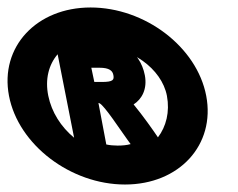

<svg xmlns="http://www.w3.org/2000/svg" viewBox="-49 -482 635 513"><path d="M-25 -226C0 -95 140 11 285 11C430 11 527 -95 502 -226C477 -357 338 -462 193 -462C49 -462 -50 -357 -25 -226ZM80 -226C71 -270 81 -309 105 -337L149 -114C114 -143 89 -182 80 -226ZM178 -380C191 -366 202 -358 213 -358C300 -358 383 -299 397 -226C405 -183 395 -144 373 -115C361 -133 332 -174 308 -203C330 -217 345 -244 338 -281C325 -348 266 -380 207 -380ZM235 -96 214 -207C215 -207 216 -206 217 -206C230 -200 273 -134 292 -108L300 -97C290 -94 277 -93 265 -93C255 -93 244 -94 235 -96ZM203 -263 195 -301H217C243 -301 252 -293 254 -281C256 -269 254 -263 223 -263Z"/></svg>

Font: Charger EcoBlack
Style: OpObl
Weight: 1000
Designer: Jasper
Foundry: Cannot Into Space Fonts
Version: Version 1.1